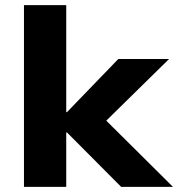

<svg xmlns="http://www.w3.org/2000/svg" viewBox="-20 -725 691 745"><path d="M73 0V-705H237V-290H240L439 -496H636L365 -230L367 -282L651 0H450L240 -211H237V0Z"/></svg>

Font: Nunito Sans 10pt SemiExpanded ExtraBold
Style: Regular
Weight: 800
Width: 6
Designer: Vernon Adams
Foundry: Vernon Adams
Version: Version 3.101;gftools[0.9.27]